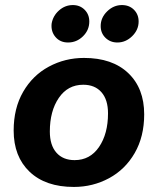

<svg xmlns="http://www.w3.org/2000/svg" viewBox="-20 -729 624 759"><path d="M34 -213Q34 -301 71.5 -366Q109 -431 173 -465.5Q237 -500 312 -500Q424 -500 487 -440Q550 -380 550 -277Q550 -189 512.5 -124Q475 -59 411 -24.5Q347 10 272 10Q160 10 97 -50Q34 -110 34 -213ZM407 -281Q407 -335 381 -364.5Q355 -394 309 -394Q248 -394 212.5 -342Q177 -290 177 -209Q177 -155 203 -125.5Q229 -96 275 -96Q336 -96 371.5 -148Q407 -200 407 -281ZM184 -635Q189 -666 213 -687.5Q237 -709 268 -709Q296 -709 314.5 -690.5Q333 -672 333 -644Q333 -610 308 -585.5Q283 -561 249 -561Q218 -561 199.5 -582.5Q181 -604 184 -635ZM378 -626Q378 -659 403.5 -684Q429 -709 462 -709Q491 -709 509.5 -690.5Q528 -672 528 -644Q528 -611 502.5 -586Q477 -561 444 -561Q416 -561 397 -579.5Q378 -598 378 -626Z"/></svg>

Font: SN Pro Bold
Style: Bold Italic
Weight: 700
Italic angle: -9°
Designer: Tobias Whetton
Foundry: Supernotes
Version: Version 1.003